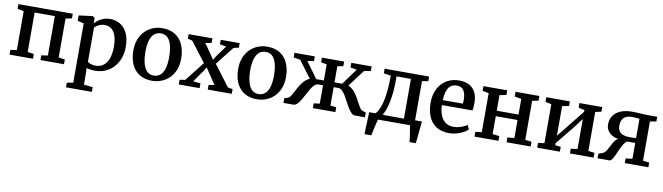

<svg xmlns="http://www.w3.org/2000/svg" viewBox="-40 -1199 7151 2071"><g transform="rotate(10 3536.0 -163.5)"><path d="M38 0V-52L107 -62V-488L37.5 -502V-553H633.5V-502L565.5 -488V-62L634.5 -52V0H376.5V-52L447 -62V-494H226V-62L295 -52V0Z M699 241.5V190.5L767.5 179V-470L698.5 -487.5V-545.5L849 -565H852L873.5 -547V-489.5Q889 -507 913.2 -525.2Q937.5 -543.5 970 -555.5Q1002.5 -567.5 1041.5 -567.5Q1099.5 -567.5 1148.8 -539.5Q1198 -511.5 1228.2 -451.8Q1258.5 -392 1258.5 -296Q1258.5 -233 1239 -177.5Q1219.5 -122 1182.5 -79.5Q1145.5 -37 1092.2 -13Q1039 11 971 11Q948 11 922.8 7.2Q897.5 3.5 882 -2.5L884.5 80.5V179L982.5 190.5V241.5ZM974 -43.5Q1018 -43.5 1054 -67.8Q1090 -92 1111 -144.2Q1132 -196.5 1132 -280.5Q1132 -337.5 1121.8 -377.8Q1111.5 -418 1092.8 -443.8Q1074 -469.5 1049.5 -481.5Q1025 -493.5 997 -493.5Q971 -493.5 949 -486Q927 -478.5 910.5 -467.2Q894 -456 884.5 -445.5V-72Q892 -61.5 916.8 -52.5Q941.5 -43.5 974 -43.5Z M1345.5 -276.5Q1345.5 -348 1367.5 -402.2Q1389.5 -456.5 1427.5 -493.2Q1465.5 -530 1513.5 -548.8Q1561.5 -567.5 1613 -567.5Q1699.5 -567.5 1756 -530.5Q1812.5 -493.5 1840.8 -428.5Q1869 -363.5 1869 -280Q1869 -208 1846.8 -153.5Q1824.5 -99 1786.5 -62.5Q1748.5 -26 1700.5 -7.5Q1652.5 11 1601 11Q1536.5 11 1488.5 -10.2Q1440.5 -31.5 1408.8 -70Q1377 -108.5 1361.2 -161.2Q1345.5 -214 1345.5 -276.5ZM1608.5 -47.5Q1650 -47.5 1679 -72Q1708 -96.5 1723.2 -146Q1738.5 -195.5 1738.5 -271Q1738.5 -323.5 1731.2 -367.2Q1724 -411 1708.8 -442.8Q1693.5 -474.5 1668.8 -491.8Q1644 -509 1608 -509Q1566 -509 1536.5 -484.8Q1507 -460.5 1491.5 -411Q1476 -361.5 1476 -285.5Q1476 -232.5 1483.5 -189Q1491 -145.5 1506.8 -113.8Q1522.5 -82 1547.5 -64.8Q1572.5 -47.5 1608.5 -47.5Z M1952 -61 2119 -273.5 1952.5 -491 1902.5 -503V-553H2163V-503L2095.5 -491L2180.5 -369.5L2208.5 -325.5L2235 -369L2324 -491L2254 -503V-553H2461V-503L2405 -491L2246.5 -289.5L2419.5 -60L2472 -51V0H2209V-51L2272 -61L2186.5 -188.5L2155.5 -234L2129.5 -189.5L2039.5 -61L2120 -51V0H1891.5V-51Z M2493.5 -276.5Q2493.5 -348 2515.5 -402.2Q2537.5 -456.5 2575.5 -493.2Q2613.5 -530 2661.5 -548.8Q2709.5 -567.5 2761 -567.5Q2847.5 -567.5 2904 -530.5Q2960.5 -493.5 2988.8 -428.5Q3017 -363.5 3017 -280Q3017 -208 2994.8 -153.5Q2972.5 -99 2934.5 -62.5Q2896.5 -26 2848.5 -7.5Q2800.5 11 2749 11Q2684.5 11 2636.5 -10.2Q2588.5 -31.5 2556.8 -70Q2525 -108.5 2509.2 -161.2Q2493.5 -214 2493.5 -276.5ZM2756.5 -47.5Q2798 -47.5 2827 -72Q2856 -96.5 2871.2 -146Q2886.5 -195.5 2886.5 -271Q2886.5 -323.5 2879.2 -367.2Q2872 -411 2856.8 -442.8Q2841.5 -474.5 2816.8 -491.8Q2792 -509 2756 -509Q2714 -509 2684.5 -484.8Q2655 -460.5 2639.5 -411Q2624 -361.5 2624 -285.5Q2624 -232.5 2631.5 -189Q2639 -145.5 2654.8 -113.8Q2670.5 -82 2695.5 -64.8Q2720.5 -47.5 2756.5 -47.5Z M3038.5 0V-52.5L3076 -63Q3089.5 -67 3102.8 -86Q3116 -105 3130.2 -132.5Q3144.5 -160 3161.2 -190Q3178 -220 3198.8 -246.8Q3219.5 -273.5 3245.2 -291Q3271 -308.5 3304 -310.5L3307 -260.5L3135 -490L3062 -502V-553H3284.5V-502L3214 -490L3341.5 -314H3425.5V-490.5L3362 -502V-553H3605.5V-502L3542 -490.5V-314H3626.5L3754.5 -490L3684 -502V-553H3907V-502L3834.5 -490L3662 -260.5L3665 -310.5Q3698 -308.5 3724 -291Q3750 -273.5 3770.5 -246.8Q3791 -220 3807.8 -190Q3824.5 -160 3839 -132.5Q3853.5 -105 3866.8 -86Q3880 -67 3894 -63L3931 -52.5V0H3823Q3800.5 0 3781 -18.8Q3761.5 -37.5 3743.5 -67.5Q3725.5 -97.5 3708.2 -131Q3691 -164.5 3673.2 -194.2Q3655.5 -224 3636 -242.8Q3616.5 -261.5 3594.5 -261.5H3542V-60.5L3607 -52V0H3360.5V-52L3425.5 -60.5V-261.5H3373.5Q3351.5 -261.5 3332 -242.8Q3312.5 -224 3294.8 -194.2Q3277 -164.5 3259.8 -131Q3242.5 -97.5 3224.5 -67.5Q3206.5 -37.5 3187.2 -18.8Q3168 0 3145 0Z M4009 0V-57H4029.5Q4054.5 -79 4073 -119.2Q4091.5 -159.5 4103.5 -215.2Q4115.5 -271 4121.5 -340.5Q4127.5 -410 4127.5 -491L4049 -502V-553H4536V-502L4469 -491V0ZM4111 -59H4347.5V-493.5H4190V-445Q4190 -380.5 4184 -319.8Q4178 -259 4167.2 -207.2Q4156.5 -155.5 4142 -117Q4127.5 -78.5 4111 -59ZM3957.5 180Q3958.5 146.5 3959.8 106.2Q3961 66 3962.8 22.8Q3964.5 -20.5 3966.5 -62H4135.5L4074.5 -4.5Q4070 11 4063.5 37.5Q4057 64 4050.8 93Q4044.5 122 4039.2 145.8Q4034 169.5 4032 180ZM4451 180Q4449.5 161 4446 136.8Q4442.5 112.5 4438.5 87Q4434.5 61.5 4430.8 38.8Q4427 16 4425 0L4382.5 -62H4544.5Q4542.5 -44 4540 -19.5Q4537.5 5 4535 32.5Q4532.5 60 4529.5 87Q4526.5 114 4524.2 138.2Q4522 162.5 4519.5 180Z M4853.5 11Q4767.5 11 4711.5 -25.8Q4655.5 -62.5 4628.2 -127.5Q4601 -192.5 4601 -277.5Q4601 -344 4620.2 -397.8Q4639.5 -451.5 4674.8 -489.2Q4710 -527 4758 -547.2Q4806 -567.5 4864 -567.5Q4960 -567.5 5012.2 -515.8Q5064.5 -464 5067 -368Q5067 -337 5065.5 -314Q5064 -291 5060 -274H4725Q4726.5 -227 4737.2 -188.5Q4748 -150 4768.5 -122.2Q4789 -94.5 4819 -79.5Q4849 -64.5 4888.5 -64.5Q4929.5 -64.5 4971.5 -79.2Q5013.5 -94 5036.5 -111L5057.5 -64.5Q5040.5 -46.5 5008.5 -29.2Q4976.5 -12 4936.2 -0.5Q4896 11 4853.5 11ZM4725.5 -328 4945.5 -328.5Q4946.5 -338 4947.2 -350Q4948 -362 4948 -372Q4948 -433 4925 -471.2Q4902 -509.5 4847 -509.5Q4822 -509.5 4800.8 -500.5Q4779.5 -491.5 4763.2 -470.8Q4747 -450 4737.2 -415Q4727.5 -380 4725.5 -328Z M5130.5 0V-52L5200 -60.5V-488L5131 -501.5V-553H5391.5V-501.5L5318.5 -488V-316.5H5557V-488L5483 -501.5V-553H5743.5V-501.5L5676 -488V-60.5L5745.5 -52V0H5481.5V-52L5557 -60.5V-257H5318.5V-60.5L5393.5 -52V0Z M5818 0V-52L5886 -61V-488L5819.5 -502V-553H6078V-502L6004.5 -488V-163.5L6071.5 -247L6248.5 -469V-488L6183 -502V-553H6432.5V-502L6367 -488V-61L6435.5 -52V0H6176V-52L6248.5 -61V-390L6178 -296L6004.5 -81.5V-60L6066 -52V0Z M6478 0 6479.5 -52 6517 -64Q6538.5 -71 6553.8 -90.8Q6569 -110.5 6582 -136.5Q6595 -162.5 6609 -188Q6623 -213.5 6642.5 -232Q6662 -250.5 6690.5 -255.5L6691 -242.5Q6643.5 -243.5 6606.2 -261Q6569 -278.5 6547.8 -309.5Q6526.5 -340.5 6526.5 -381Q6526.5 -433 6552.5 -473.5Q6578.5 -514 6631 -537Q6683.5 -560 6762.5 -560Q6791.5 -560 6821.8 -558.2Q6852 -556.5 6879 -554.8Q6906 -553 6924 -553H7034.5V-501L6966 -489.5V-60L7035.5 -51V0H6777V-51L6850 -60V-233.5H6760Q6741 -221 6724.8 -195Q6708.5 -169 6694.2 -137Q6680 -105 6666.5 -74.8Q6653 -44.5 6639.5 -23.8Q6626 -3 6611 0ZM6772 -284.5Q6784.5 -284.5 6799.2 -284.8Q6814 -285 6828 -285.8Q6842 -286.5 6850 -287V-498.5Q6841 -499.5 6826.2 -500.8Q6811.5 -502 6795.2 -502.8Q6779 -503.5 6766 -503.5Q6728 -503.5 6701.8 -490.8Q6675.5 -478 6662 -452.5Q6648.5 -427 6648.5 -387.5Q6648.5 -349.5 6665 -327Q6681.5 -304.5 6709.8 -294.5Q6738 -284.5 6772 -284.5Z"/></g></svg>

Font: Merriweather 24pt SemiBold
Style: Regular
Weight: 600
Designer: Eben Sorkin
Foundry: Eben Sorkin
Version: Version 2.100